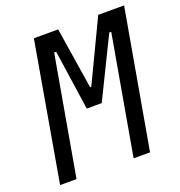

<svg xmlns="http://www.w3.org/2000/svg" viewBox="-126 -800 848 906"><g transform="rotate(-20 298.0 -346.5)"><path d="M22.5 0H105L210 -597.2H220.2L264.2 -295.9L310.1 -296.4H339.4L486.8 -597.2H496.6L391.6 0H474.1L596.2 -693.4H466.3L319.3 -385.3H313.5L265.1 -693.4H143.1Z"/></g></svg>

Font: Cascadia Mono SemiLight
Style: Italic
Weight: 350
Italic angle: -10°
Monospace: yes
Designer: Aaron Bell
Foundry: Saja Typeworks
Version: Version 2404.023